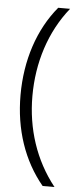

<svg xmlns="http://www.w3.org/2000/svg" viewBox="-59 -746 396 936"><g transform="rotate(5 139.0 -278.0)"><path d="M41 -273.9C41 -106 91.3 43 187 158.2H245.1C147.5 35.2 99.1 -114.7 99.1 -274.9C99.1 -437.5 147.5 -592.8 245.1 -713.9H187C91.3 -599.1 41 -444.3 41 -273.9Z"/></g></svg>

Font: Noto Reveo Sans
Style: Regular
Weight: 300
Designer: Monotype Design Team
Foundry: Monotype Imaging Inc.
Version: Version 2.007